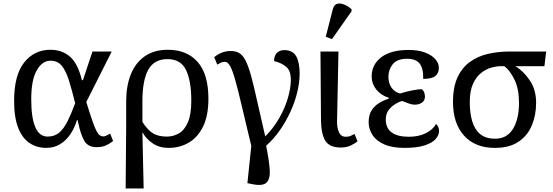

<svg xmlns="http://www.w3.org/2000/svg" viewBox="-20 -828 3133 1088"><path d="M242 10Q189 10 148 -17Q107 -44 83.5 -102.5Q60 -161 60 -257Q60 -402 117 -474Q174 -546 266 -546Q331 -546 376 -507.5Q421 -469 444 -374H450L504 -536H613L469 -250Q489 -185 502.5 -146Q516 -107 526 -87.5Q536 -68 545 -61.5Q554 -55 564 -55Q575 -55 585 -60.5Q595 -66 604 -71L621 -29Q605 -16 582.5 -5Q560 6 527 6Q480 6 458.5 -28.5Q437 -63 420 -147H416Q403 -104 379.5 -68.5Q356 -33 321.5 -11.5Q287 10 242 10ZM250 -54Q289 -54 315.5 -76.5Q342 -99 363 -141.5Q384 -184 406 -243Q387 -320 370 -374Q353 -428 329.5 -456Q306 -484 266 -484Q219 -484 188 -429Q157 -374 157 -266Q157 -54 250 -54Z M692 240 695 -109V-253Q695 -341 721.5 -407Q748 -473 801 -509.5Q854 -546 931 -546Q1039 -546 1100 -477Q1161 -408 1161 -268Q1161 -174 1131.5 -112.5Q1102 -51 1051 -20.5Q1000 10 935 10Q883 10 845.5 -15.5Q808 -41 789 -76H787L794 240ZM925 -54Q962 -54 993.5 -72Q1025 -90 1044.5 -134.5Q1064 -179 1064 -258Q1064 -370 1034 -431.5Q1004 -493 929 -493Q854 -493 820.5 -433.5Q787 -374 787 -253V-137Q818 -89 848.5 -71.5Q879 -54 925 -54Z M1407 215 1382 210 1404 -1Q1371 -138 1349.5 -230Q1328 -322 1312.5 -376.5Q1297 -431 1283.5 -454.5Q1270 -478 1254 -478Q1244 -478 1234.5 -474Q1225 -470 1211 -462L1194 -504Q1236 -539 1287 -539Q1317 -539 1337 -526.5Q1357 -514 1372.5 -483Q1388 -452 1403 -397.5Q1418 -343 1436.5 -258.5Q1455 -174 1483 -55Q1530 -102 1562.5 -159Q1595 -216 1611.5 -273Q1628 -330 1628 -375Q1628 -427 1602.5 -449Q1577 -471 1533 -482Q1533 -511 1548.5 -527.5Q1564 -544 1591 -544Q1639 -544 1658.5 -509Q1678 -474 1678 -409Q1678 -363 1665 -308Q1652 -253 1627 -197.5Q1602 -142 1567 -91.5Q1532 -41 1488 -2Q1505 81 1508.5 133.5Q1512 186 1490 207Q1468 228 1407 215Z M1912 8Q1847 8 1823.5 -30.5Q1800 -69 1799 -145L1796 -536H1898L1890 -142Q1889 -105 1900.5 -79Q1912 -53 1939 -53Q1956 -53 1966 -57.5Q1976 -62 1989 -69L2006 -27Q1993 -16 1968.5 -4Q1944 8 1912 8ZM1861 -606 1826 -620 1866 -776Q1873 -802 1891 -806.5Q1909 -811 1931 -802Q1953 -793 1972 -776V-764Z M2272 10Q2202 10 2157 -10Q2112 -30 2090.5 -63.5Q2069 -97 2069 -136Q2069 -176 2085.5 -202Q2102 -228 2128 -244Q2154 -260 2183 -269V-274Q2138 -288 2112 -321Q2086 -354 2086 -394Q2086 -462 2140.5 -503.5Q2195 -545 2295 -545Q2351 -545 2389.5 -530Q2428 -515 2447.5 -492Q2467 -469 2467 -444Q2467 -413 2446.5 -397Q2426 -381 2378 -381Q2380 -439 2358.5 -467Q2337 -495 2287 -495Q2230 -495 2205.5 -464Q2181 -433 2181 -394Q2181 -357 2198 -332Q2215 -307 2247 -298Q2281 -309 2317 -316Q2353 -323 2371 -322Q2382 -312 2385 -300.5Q2388 -289 2388 -281Q2388 -258 2370.5 -246Q2353 -234 2327 -235Q2315 -235 2295 -242Q2275 -249 2258 -256Q2218 -243 2192 -216Q2166 -189 2166 -151Q2166 -102 2199.5 -77.5Q2233 -53 2297 -53Q2350 -53 2390.5 -72Q2431 -91 2451 -125Q2458 -120 2463 -109.5Q2468 -99 2468 -86Q2468 -62 2448.5 -40Q2429 -18 2386 -4Q2343 10 2272 10Z M2784 10Q2672 10 2609.5 -59.5Q2547 -129 2547 -250Q2547 -335 2573 -390.5Q2599 -446 2644 -478Q2689 -510 2746.5 -523Q2804 -536 2867 -536H3075L3065 -453H2900Q2947 -425 2982.5 -372Q3018 -319 3018 -245Q3018 -176 2994 -118Q2970 -60 2918.5 -25Q2867 10 2784 10ZM2786 -42Q2853 -42 2887 -98Q2921 -154 2921 -245Q2921 -324 2895.5 -376.5Q2870 -429 2838 -453H2818Q2794 -453 2763.5 -444.5Q2733 -436 2705.5 -414Q2678 -392 2660 -352Q2642 -312 2642 -249Q2642 -189 2655.5 -142Q2669 -95 2700.5 -68.5Q2732 -42 2786 -42Z"/></svg>

Font: NotoSerif-Regular
Style: Regular
Weight: 400
Designer: Monotype Design Team
Foundry: Monotype Imaging Inc.
Version: Version 2.007; ttfautohint (v1.8) -l 8 -r 50 -G 200 -x 14 -D